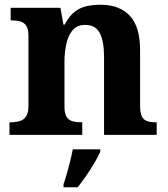

<svg xmlns="http://www.w3.org/2000/svg" viewBox="-20 -569 707 810"><path d="M20 0V-53H22Q45 -53 62.5 -58Q80 -63 90 -77.7Q100 -92.4 100 -121.8V-417.6Q100 -446 91 -460Q82 -474 66 -478.5Q50 -483 28 -483H25V-536H235L247.7 -465H252.5Q273 -503 296.5 -520.5Q320 -538 347.3 -543.5Q374.7 -549 405.9 -549Q483 -549 527 -503.2Q571 -457.4 571 -356V-123.5Q571 -93 578.5 -78Q586 -63 601 -58Q616 -53 638 -53H641V0H419V-329Q419 -394 401.1 -429Q383.3 -464 338.8 -464Q306 -464 287.2 -442.5Q268.3 -420.9 260.2 -385.5Q252 -350.1 252 -309V-118Q252 -90 261 -76Q270 -62 286 -57.5Q302 -53 324 -53H327V0ZM248 208Q255 188 262.5 162Q270 136 276.5 109.5Q283 83 287 61H403V71Q394 92 378 119Q362 146 343.5 172.5Q325 199 308 221H248Z"/></svg>

Font: Noto Serif Armenian
Style: Regular
Weight: 400
Designer: Monotype Design Team
Foundry: Monotype Imaging Inc.
Version: Version 2.007